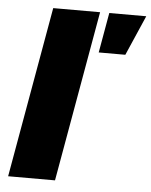

<svg xmlns="http://www.w3.org/2000/svg" viewBox="-52 -769 640 812"><g transform="rotate(5 268.0 -362.5)"><path d="M13 0H212L340 -725H141ZM349 -555H462L536 -725H379Z"/></g></svg>

Font: Archivo Black
Style: Italic
Weight: 900
Italic angle: -10°
Designer: Hector Gatti
Foundry: Omnibus-Type
Version: Version 2.001